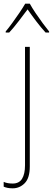

<svg xmlns="http://www.w3.org/2000/svg" viewBox="-52 -783 287 1044"><path d="M17 241Q1 241 -11 238.5Q-23 236 -32 232V206Q-21 211 -8.5 213Q4 215 17 215Q52 215 68 189Q84 163 84 116V-528H110V122Q110 185 82.5 213Q55 241 17 241ZM110 -763Q122 -741 141.5 -712Q161 -683 181 -656Q201 -629 215 -612V-606H196Q171 -633 144.5 -668Q118 -703 98 -732Q77 -704 50 -668.5Q23 -633 -2 -606H-21V-612Q-5 -631 15 -658.5Q35 -686 54 -714Q73 -742 85 -763Z"/></svg>

Font: Noto Sans SemiCondensed Thin
Style: Regular
Weight: 100
Width: 4
Designer: Monotype Design Team
Foundry: Monotype Imaging Inc.
Version: Version 2.013; ttfautohint (v1.8.4.7-5d5b)